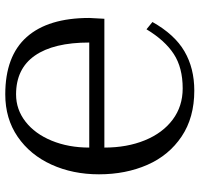

<svg xmlns="http://www.w3.org/2000/svg" viewBox="-34 -686 740 711"><g transform="rotate(90 335.5 -330.0)"><path d="M46 -291 49 -347H526Q526 -431 499 -497Q472 -563 422.5 -600Q373 -637 307 -637Q230 -637 179.5 -604Q129 -571 88 -503L61 -525Q107 -607 169.5 -643.5Q232 -680 315 -680Q415 -680 485 -633Q555 -586 590 -506Q625 -426 625 -327Q625 -230 589 -151Q553 -72 486 -26Q419 20 329 20Q187 20 116.5 -59.5Q46 -139 46 -291ZM526 -291H137Q137 -159 185.5 -89.5Q234 -20 329 -20Q385 -20 430 -55Q475 -90 500.5 -152Q526 -214 526 -291Z"/></g></svg>

Font: Philosopher
Style: Regular
Weight: 400
Designer: Jovanny Lemonad
Foundry: Jovanny Lemonad
Version: Version 2.000